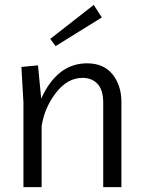

<svg xmlns="http://www.w3.org/2000/svg" viewBox="-20 -772 586 792"><path d="M400 -700 209.2 -581.7 187.5 -611.7 366.7 -751.7ZM76.7 0V-350L68.3 -495.8L136.7 -502.5L150 -365Q215.8 -510.8 339.2 -510.8Q407.5 -510.8 444.2 -465.4Q480.8 -420 480.8 -350.8V0H405.8V-348.3Q405.8 -400.8 382.5 -425.8Q359.2 -450.8 320.8 -450.8Q258.3 -450.8 210.8 -389.2Q163.3 -327.5 151.7 -251.7V0Z"/></svg>

Font: Boon
Style: Regular
Weight: 400
Designer: Sungsit Sawaiwan
Foundry: FontUni
Version: Version 3.0